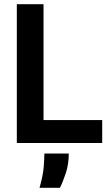

<svg xmlns="http://www.w3.org/2000/svg" viewBox="-20 -680 517 913"><path d="M60 0V-660H187V0ZM89 0V-109H466V0ZM168 213Q185 153 188 112.5Q191 72 191 50H307Q307 100 293.5 141.5Q280 183 265 213Z"/></svg>

Font: Bricolage Grotesque 60pt SemiBold
Style: Regular
Weight: 600
Version: Version 1.001;gftools[0.9.33.dev8+g029e19f]